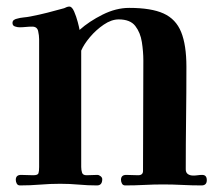

<svg xmlns="http://www.w3.org/2000/svg" viewBox="-20 -562 672 584"><path d="M609 -14Q609 2 593 2Q564 2 534.5 0.5Q505 -1 476 -1Q448 -1 419 0.5Q390 2 361 2Q354 2 351 -3.5Q348 -9 348 -15Q348 -30 364 -30Q373 -30 382 -29.5Q391 -29 400 -29Q415 -29 415 -42Q415 -126 415.5 -210Q416 -294 416 -378Q416 -405 411.5 -434Q407 -463 391.5 -483Q376 -503 341 -503Q319 -503 295.5 -487Q272 -471 253.5 -449Q235 -427 227 -408V-54Q227 -45 229.5 -37Q232 -29 243 -29Q251 -29 259.5 -29.5Q268 -30 276 -30Q281 -30 286 -26Q291 -22 291 -17Q291 2 275 2Q247 2 219.5 -0.5Q192 -3 163 -3Q133 -3 102.5 -0.5Q72 2 41 2Q34 2 31 -3.5Q28 -9 28 -15Q28 -30 44 -30Q53 -30 62 -29.5Q71 -29 81 -29Q95 -29 97 -35Q99 -41 99 -54V-199Q99 -260 99 -321Q99 -382 99 -443Q99 -454 96 -467.5Q93 -481 78 -481Q68 -481 58.5 -480Q49 -479 39 -479Q33 -479 25.5 -481.5Q18 -484 18 -492Q18 -498 22 -501Q26 -504 31 -505Q41 -508 52 -509Q63 -510 73 -512Q99 -517 124.5 -523.5Q150 -530 175 -537Q179 -539 183 -540.5Q187 -542 191 -542Q199 -542 205.5 -527Q212 -512 216.5 -495Q221 -478 222 -471Q251 -497 292 -517.5Q333 -538 373 -538Q440 -538 477.5 -521Q515 -504 531 -464.5Q547 -425 547 -359Q547 -281 546 -203Q545 -125 545 -47Q545 -37 551.5 -32.5Q558 -28 568 -28Q575 -28 581.5 -29Q588 -30 595 -30Q609 -30 609 -14Z"/></svg>

Font: Kaisei Tokumin
Style: Bold
Weight: 700
Designer: Font-Kai, 金井和夫
Foundry: KAZUO KANAI
Version: Version 5.003